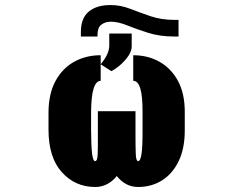

<svg xmlns="http://www.w3.org/2000/svg" viewBox="-20 -740 916 754"><path d="M375.4 -523.1V-487.6Q409.4 -528.4 409.1 -561.4V-608.3H497.2V-558.6Q497.5 -540.5 484.6 -521.1Q471.6 -501.8 452.9 -485.4Q434.3 -469.1 417.3 -460.6L375.4 -487.6V-422.6Q357.6 -422.6 347.8 -392.8Q338.1 -362.9 337.7 -298.7V-230.1Q338.1 -166.5 341.6 -136.9Q345.2 -107.2 353.7 -107.2Q362.2 -107.2 363.5 -132.8Q364.7 -158.4 364.3 -207Q364.3 -215.6 364.3 -224.6Q364.3 -233.7 364.3 -243.3V-303.3H512.1V-243.3Q512.1 -233.7 512.1 -224.6Q512.1 -215.6 512.1 -207Q512.1 -159.1 513.3 -133.2Q514.6 -107.2 522.4 -107.2Q531.6 -107.2 535.9 -136.5Q540.1 -165.8 539.8 -230.1V-298.7Q540.1 -362.9 530.9 -392.8Q521.7 -422.6 503.2 -422.6V-523.1Q560.7 -523.1 606.5 -497.3Q652.3 -471.6 679.2 -421.7Q706 -371.8 705.6 -298.7V-230.1Q706 -157.7 681.8 -107.6Q657.7 -57.5 616.3 -31.6Q574.9 -5.7 522.4 -5.7Q473 -5.7 438.6 -48.7Q403.8 -5.7 353.7 -5.7Q275.6 -5.7 223.2 -63.4Q170.8 -121.1 170.5 -230.1V-298.7Q170.8 -371.1 197.6 -421.2Q224.4 -471.2 270.8 -497.2Q317.1 -523.1 375.4 -523.1ZM665.5 -661.9H681.1V-596.6H664.1Q607.2 -596.6 561.4 -611.2Q515.6 -625.7 479.6 -640.3Q443.5 -654.8 415.5 -654.8Q393.1 -654.8 378.2 -643.3Q363.3 -631.7 362.9 -605.1V-596.6H297.6V-614Q297.6 -669 328.7 -694.6Q359.7 -720.2 414.1 -720.2Q453.1 -720.2 490.8 -705.6Q528.4 -691.1 570.7 -676.5Q612.9 -661.9 665.5 -661.9Z"/></svg>

Font: Inter UI Extra Bold
Style: Regular
Weight: 800
Designer: Rasmus Andersson
Foundry: rsms
Version: 3.2;8d6f07862